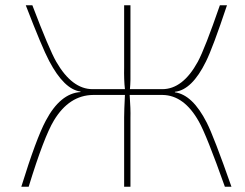

<svg xmlns="http://www.w3.org/2000/svg" viewBox="-20 -710 930 730"><path d="M645 -359Q712 -350 766 -244Q793 -191 860 0H835Q765 -197 736 -248Q680 -348 598 -349H473Q477 -295 476 -262V0H452V-264Q452 -290 455 -349H334Q243 -348 185 -252Q147 -189 89 0H61Q118 -184 154 -251Q209 -355 286 -360V-362Q224 -370 167 -478Q140 -529 78 -690H103Q167 -522 194 -475Q254 -371 332 -371H455Q451 -405 452 -455V-690H476V-453Q477 -401 474 -371H597Q675 -371 732 -475Q759 -525 816 -690H843Q789 -528 763 -476Q710 -368 645 -361Z"/></svg>

Font: Taylor Sans Thin
Style: Regular
Weight: 100
Italic angle: -8°
Designer: Natanael Gama
Version: Version 1.001 September 8, 2015